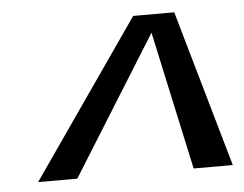

<svg xmlns="http://www.w3.org/2000/svg" viewBox="-39 -772 639 503"><g transform="rotate(-5 281.0 -521.0)"><path d="M328 -727H436L554 -315H451L372 -679L145 -315H42Z"/></g></svg>

Font: Trirong ExtraBold
Style: Italic
Weight: 800
Italic angle: -12°
Designer: Katatrad Team
Foundry: CadsonDemak
Version: Version 1.001